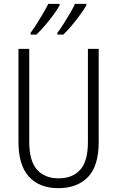

<svg xmlns="http://www.w3.org/2000/svg" viewBox="-20 -968 609 998"><path d="M493 -230Q493 -105 437 -47.5Q381 10 284 10Q184 10 130 -50Q76 -110 76 -230V-714H132V-231Q132 -132 172 -86.5Q212 -41 285 -41Q357 -41 397 -85.5Q437 -130 437 -230V-714H493ZM429 -940Q418 -921 397.5 -892.5Q377 -864 353 -835.5Q329 -807 309 -788H278V-797Q294 -818 312 -846.5Q330 -875 346 -902.5Q362 -930 370 -948H429ZM290 -940Q279 -920 258.5 -892Q238 -864 214 -836Q190 -808 169 -788H139V-797Q155 -819 173 -847.5Q191 -876 206.5 -902.5Q222 -929 231 -948H290Z"/></svg>

Font: Noto Sans Sinhala Condensed Light
Style: Regular
Weight: 300
Width: 3
Designer: Jelle Bosma - Monotype Design Team
Foundry: Monotype Imaging Inc.
Version: Version 2.006; ttfautohint (v1.8.4.7-5d5b)